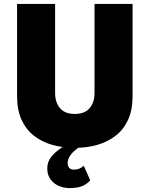

<svg xmlns="http://www.w3.org/2000/svg" viewBox="-20 -720 763 979"><path d="M407 125Q397 135 384 140Q371 145 357 145Q341 145 333 136Q325 127 325 111Q325 96 333.5 80.5Q342 65 359 49.5Q376 34 402 19L361 -6Q326 12 294 33Q262 54 241.5 79.5Q221 105 221 139Q221 172 237.5 194.5Q254 217 280 228Q306 239 336 239Q380 239 404.5 226.5Q429 214 440 199ZM67 -700V-230Q67 -159 90 -109Q113 -59 153.5 -27.5Q194 4 247.5 19Q301 34 361 34Q422 34 475 19Q528 4 569 -27.5Q610 -59 633 -109Q656 -159 656 -230V-700H462V-246Q462 -198 437 -168.5Q412 -139 361 -139Q311 -139 286 -168.5Q261 -198 261 -246V-700Z"/></svg>

Font: Jost ExtraBold
Style: Regular
Weight: 800
Version: Version 3.710